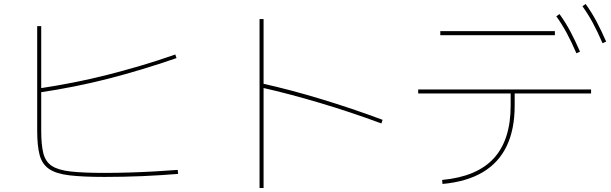

<svg xmlns="http://www.w3.org/2000/svg" viewBox="-20 -875 3040 955"><path d="M499 5Q391 5 324.5 -3Q258 -11 223.5 -35Q189 -59 177 -104.5Q165 -150 165 -225V-745H185V-225Q185 -155 195.5 -113Q206 -71 237.5 -50Q269 -29 331.5 -22Q394 -15 499 -15Q561 -15 625.5 -17Q690 -19 751.5 -22.5Q813 -26 864 -30L866 -10Q827 -7 782.5 -4Q738 -1 690 1Q642 3 593.5 4Q545 5 499 5ZM174 -435Q260 -448 344 -464.5Q428 -481 511 -502Q594 -523 679 -548Q764 -573 852 -604L858 -586Q681 -525 516.5 -483Q352 -441 176 -415Z M1877 -261Q1726 -317 1571.5 -363Q1417 -409 1279 -440L1283 -460Q1423 -429 1578 -382Q1733 -335 1883 -279ZM1271 60V-780H1291V60Z M2179 20Q2352 4 2436 -87.5Q2520 -179 2520 -350V-410H2060V-430H2920V-410H2540V-350Q2540 -231 2500 -148Q2460 -65 2380.5 -18Q2301 29 2181 40ZM2170 -700V-720H2740V-700ZM2847 -610Q2822 -668 2798.5 -711.5Q2775 -755 2747 -794L2763 -805Q2794 -762 2818 -716.5Q2842 -671 2865 -618ZM2977 -660Q2952 -718 2928.5 -761.5Q2905 -805 2877 -844L2893 -855Q2924 -812 2948 -766.5Q2972 -721 2995 -668Z"/></svg>

Font: M PLUS 2 Thin Thin
Style: Regular
Weight: 250
Version: Version 1.001